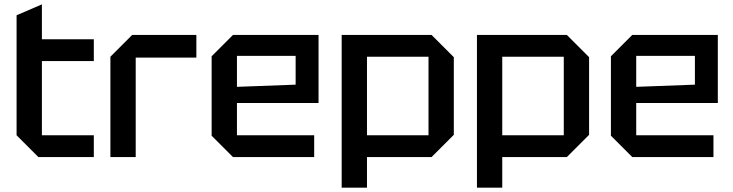

<svg xmlns="http://www.w3.org/2000/svg" viewBox="-20 -720 3360 880"><path d="M56 -650 172 -700V-540H410V-440H172V-100H410V0H156L56 -100Z M486 0V-460L586 -560H880V-456H602V0Z M950 -98V-462L1048 -560H1440V-248H1066V-100H1420V0H1048ZM1066 -322 1335 -332V-464H1066Z M1546 140V-560H1958L2060 -458V-102L1958 0H1662V140ZM1944 -460H1662V-100H1944Z M2166 140V-560H2578L2680 -458V-102L2578 0H2282V140ZM2564 -460H2282V-100H2564Z M2780 -98V-462L2878 -560H3270V-248H2896V-100H3250V0H2878ZM2896 -322 3165 -332V-464H2896Z"/></svg>

Font: Tektur Medium
Style: Regular
Weight: 500
Designer: Adam Jagosz
Foundry: Adam Jagosz
Version: Version 1.005;gftools[0.9.30]